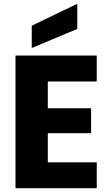

<svg xmlns="http://www.w3.org/2000/svg" viewBox="-20 -996 581 1016"><path d="M233 -565V-423H462V-291H233V-137H492V0H62V-702H492V-565ZM389 -843 148 -742V-860L389 -976Z"/></svg>

Font: MSTAGE
Style: Bold
Weight: 700
Designer: Ninad Kale (Devanagari), Jonny Pinhorn (Latin)
Foundry: Indian Type Foundry
Version: 4.004